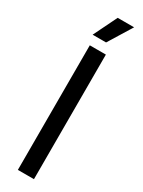

<svg xmlns="http://www.w3.org/2000/svg" viewBox="-234 -915 700 941"><g transform="rotate(30 115.5 -445.0)"><path d="M70 0V-705H161V0ZM132 -757H56L121 -890H214Z"/></g></svg>

Font: Akshar Light
Style: Regular
Weight: 300
Designer: Tall Chai
Foundry: Tall Chai
Version: Version 1.100